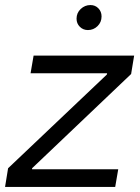

<svg xmlns="http://www.w3.org/2000/svg" viewBox="-30 -740 556 760"><path d="M2 -74 393 -445 394 -450H91L103 -520H501L489 -447L97 -74V-70H438L426 0H-10ZM273 -666Q273 -689 289.5 -704.5Q306 -720 328 -720Q347 -720 359.5 -707Q372 -694 372 -675Q372 -652 356 -636.5Q340 -621 318 -621Q299 -621 286 -634Q273 -647 273 -666Z"/></svg>

Font: Fixel Italic Variable Display Thin
Style: Italic
Weight: 100
Italic angle: -10°
Designer: AlfaBravo + MacPaw
Foundry: Kyrylo Tkachov, Marchela Mozhyna, Serhii Makarenko, Maria Weinstein, Zakhar Kryvoshyya
Version: Version 1.210;Glyphs 3.2 (3217)